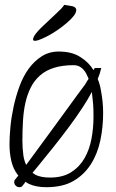

<svg xmlns="http://www.w3.org/2000/svg" viewBox="-20 -778 481 799"><path d="M39.1 -20.5Q39.1 -21.5 39.6 -23.9Q40 -26.4 40 -27.3L56.6 -47.9Q54.7 -48.8 53.7 -50.8Q35.2 -74.2 27.3 -107.4Q19.5 -140.6 19.5 -177.7Q19.5 -209 23.4 -250Q27.3 -291 36.6 -334Q45.9 -377 61 -418.5Q76.2 -460 99.1 -491.7Q122.1 -523.4 153.3 -543.5Q184.6 -563.5 224.6 -563.5Q280.3 -563.5 315.4 -540Q348.6 -519.5 369.1 -486.3Q373 -491.2 374 -495.1H401.4Q396.5 -472.7 386.7 -449.2Q396.5 -425.8 400.4 -399.4Q409.2 -353.5 409.2 -307.6Q409.2 -249 397.5 -193.4Q385.7 -137.7 357.9 -94.2Q330.1 -50.8 285.6 -24.9Q241.2 1 172.9 1Q129.9 1 100.6 -12.7Q92.8 -16.6 85.9 -21.5Q83 -16.6 80.1 -12.7Q74.2 -4.9 71.3 -2Q68.4 1 60.5 1Q51.8 1 45.4 -5.4Q39.1 -11.7 39.1 -20.5ZM73.2 -192.4Q73.2 -162.1 77.1 -132.8Q80.1 -110.4 88.9 -91.8Q106.4 -116.2 127 -143.6Q155.3 -182.6 187.5 -226.1Q219.7 -269.5 248.5 -309.6Q277.3 -349.6 300.3 -380.9Q323.2 -412.1 335 -427.7Q337.9 -431.6 342.8 -441.4Q346.7 -445.3 348.6 -450.2Q346.7 -456.1 343.8 -460.9Q335.9 -481.4 321.3 -494.1Q306.6 -506.8 287.1 -506.8Q240.2 -506.8 205.6 -496.1Q170.9 -485.4 147 -464.4Q123 -443.4 108.4 -414.6Q93.8 -385.7 85.9 -351.1Q78.1 -316.4 75.7 -275.9Q73.2 -235.4 73.2 -192.4ZM127 -50.8Q150.4 -39.1 188.5 -39.1Q241.2 -39.1 276.4 -61.5Q311.5 -84 332 -120.1Q352.5 -156.2 360.8 -201.2Q369.1 -246.1 369.1 -291Q369.1 -302.7 368.7 -323.2Q368.2 -343.8 365.2 -367.2Q364.3 -381.8 362.3 -395.5Q345.7 -364.3 325.2 -333Q297.9 -291 266.1 -248.5Q234.4 -206.1 202.1 -165.5Q169.9 -125 137.7 -85.9Q127 -72.3 115.2 -58.6Q121.1 -55.7 127 -50.8ZM282.2 -752Q297.9 -747.1 297.4 -735.8Q296.9 -724.6 286.1 -710.9Q275.4 -697.3 256.3 -681.2Q237.3 -665 216.3 -650.9Q195.3 -636.7 174.3 -626Q153.3 -615.2 139.2 -610.8Q125 -606.4 119.6 -609.4Q114.3 -612.3 122.1 -627.9Q127 -636.7 137.7 -648.4Q148.4 -660.2 161.6 -672.4Q174.8 -684.6 188.5 -697.8Q202.1 -710.9 214.4 -722.2Q226.6 -733.4 235.4 -742.7Q244.1 -752 247.1 -757.8Z"/></svg>

Font: The Girl Next Door
Style: Regular
Weight: 400
Designer: Kimberly Geswein
Foundry: Kimberly Geswein
Version: Version 1.002 2010